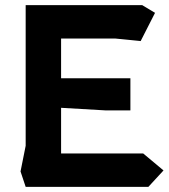

<svg xmlns="http://www.w3.org/2000/svg" viewBox="-20 -728 657 748"><path d="M80 0 60 -60 80 -160V-708H534L584 -678L528 -568L428 -578H218V-423H488V-298H390L218 -308V-130H538L617 -64L558 0Z"/></svg>

Font: Rowdies Light
Style: Regular
Weight: 300
Designer: Jaikishan Patel
Version: Version 1.000; ttfautohint (v1.8.3)